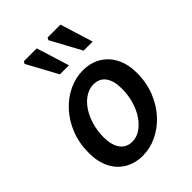

<svg xmlns="http://www.w3.org/2000/svg" viewBox="-219 -846 961 961"><g transform="rotate(-45 261.5 -366.0)"><path d="M217 12Q162 12 120.5 -12.5Q79 -37 56.5 -82Q34 -127 34 -188Q34 -259 57 -316.5Q80 -374 119 -416Q158 -458 206 -480.5Q254 -503 304 -503Q360 -503 401 -478.5Q442 -454 465 -409Q488 -364 488 -303Q488 -233 464.5 -175Q441 -117 402.5 -75.5Q364 -34 315.5 -11Q267 12 217 12ZM229 -75Q258 -75 285 -92.5Q312 -110 333 -140.5Q354 -171 366.5 -212Q379 -253 379 -300Q379 -356 357 -386Q335 -416 293 -416Q264 -416 236.5 -399Q209 -382 188 -351.5Q167 -321 154.5 -280Q142 -239 142 -192Q142 -137 164.5 -106Q187 -75 229 -75ZM210 -570 122 -732 129 -744H220L274 -570ZM378 -570 290 -732 297 -744H388L442 -570Z"/></g></svg>

Font: Source Sans 3 SemiBold
Style: Italic
Weight: 600
Italic angle: -11°
Designer: Paul D. Hunt
Foundry: Adobe
Version: Version 3.046;hotconv 1.0.118;makeotfexe 2.5.65603